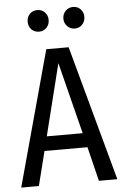

<svg xmlns="http://www.w3.org/2000/svg" viewBox="-60 -933 625 975"><g transform="rotate(-5 253.0 -445.5)"><path d="M168 -781Q144 -781 129 -796.5Q114 -812 114 -836Q114 -860 129 -875.5Q144 -891 168 -891Q191 -891 206 -875Q221 -859 221 -836Q221 -813 206 -797Q191 -781 168 -781ZM388 -797Q373 -781 350 -781Q327 -781 311.5 -797Q296 -813 296 -836Q296 -859 311.5 -875Q327 -891 350 -891Q373 -891 388 -875Q403 -859 403 -836Q403 -813 388 -797ZM404 0 361 -175H142L98 0H8L196 -689H310L498 0ZM160 -248H343L251 -613Z"/></g></svg>

Font: Fira Sans Condensed
Style: Regular
Weight: 400
Width: 3
Designer: Carrois Corporate & Edenspiekermann AG
Foundry: Carrois Corporate GbR & Edenspiekermann AG
Version: Version 4.202;PS 004.202;hotconv 1.0.88;makeotf.lib2.5.64775